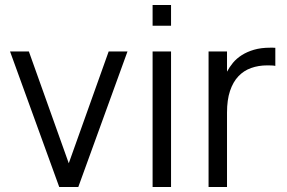

<svg xmlns="http://www.w3.org/2000/svg" viewBox="-20 -745 1142 765"><path d="M216 0 20 -540H95L254 -94.5L413 -540H488L292 0Z M588 -642.5V-725H661.5V-642.5ZM588 0V-540H661.5V0Z M1077 -482.5Q1070 -484 1062 -484.2Q1054 -484.5 1044.5 -484.5Q1010 -484.5 980.5 -474Q951 -463.5 929.8 -441Q908.5 -418.5 896.5 -382.8Q884.5 -347 884.5 -296.5V0H811V-540H884.5V-459.5Q894 -477.5 908.2 -494.8Q922.5 -512 943.2 -525.2Q964 -538.5 992 -546.8Q1020 -555 1057 -555Q1062.5 -555 1067 -555Q1071.5 -555 1077 -554.5Z"/></svg>

Font: Vela Sans
Style: Regular
Weight: 400
Designer: Principal design: Mikhail Sharanda - project Manrope.
Design modification: Ravid Balaliev
Foundry: Mikhail Sharanda
Version: Version 1.001;August 23, 2023;FontCreator 14.0.0.2901 64-bit